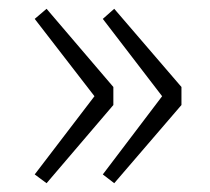

<svg xmlns="http://www.w3.org/2000/svg" viewBox="-20 -497 479 437"><path d="M86 -80 59 -100 195 -278 59 -454 86 -477 238 -299V-258ZM240 -80 214 -100 349 -278 214 -454 240 -477 393 -299V-258Z"/></svg>

Font: Noto Sans HK Thin ExtraLight
Style: Regular
Weight: 250
Version: Version 2.004-H2;hotconv 1.0.118;makeotfexe 2.5.65603